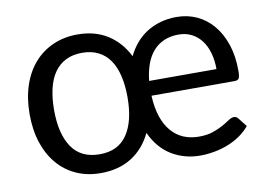

<svg xmlns="http://www.w3.org/2000/svg" viewBox="-62 -609 997 712"><g transform="rotate(-10 436.5 -253.0)"><path d="M753.5 -298.5Q753.5 -331 745.8 -358.8Q738 -386.5 723 -406.5Q708 -426.5 686.2 -437.8Q664.5 -449 637 -449Q606.5 -449 582.5 -438.8Q558.5 -428.5 541.2 -409Q524 -389.5 513.8 -361.5Q503.5 -333.5 500 -298.5ZM273 -62.5Q342.5 -62.5 376.5 -112.8Q410.5 -163 410.5 -253Q410.5 -298 402 -333.8Q393.5 -369.5 376.5 -394Q359.5 -418.5 333.5 -431.5Q307.5 -444.5 273 -444.5Q237.5 -444.5 211.5 -431.5Q185.5 -418.5 168.2 -394Q151 -369.5 142.5 -333.8Q134 -298 134 -253Q134 -163 168.2 -112.8Q202.5 -62.5 273 -62.5ZM499 -243Q501 -198 512.2 -164.2Q523.5 -130.5 542.8 -108Q562 -85.5 588.2 -74.2Q614.5 -63 647 -63Q677.5 -63 699.8 -70.8Q722 -78.5 738 -87.5Q754 -96.5 765.2 -104.2Q776.5 -112 785.5 -112Q796 -112 802 -103.5L827.5 -71Q811 -51 789.2 -36.2Q767.5 -21.5 742.8 -12Q718 -2.5 691.5 2.2Q665 7 639 7Q580 7 532 -22Q484 -51 456.5 -110.5Q430 -54.5 381.5 -23.8Q333 7 264.5 7Q214.5 7 173.5 -11.2Q132.5 -29.5 103.2 -63.5Q74 -97.5 58 -145.5Q42 -193.5 42 -253.5Q42 -313 58 -361.2Q74 -409.5 103.8 -443.5Q133.5 -477.5 175.2 -496Q217 -514.5 268 -514.5Q333.5 -514.5 381 -484.2Q428.5 -454 455.5 -399.5Q468 -425.5 486 -446.8Q504 -468 527.2 -483Q550.5 -498 579 -506.2Q607.5 -514.5 640.5 -514.5Q681.5 -514.5 716.5 -498.5Q751.5 -482.5 777.2 -452Q803 -421.5 817.8 -377.8Q832.5 -334 832.5 -278Q832.5 -257.5 828.5 -250.2Q824.5 -243 812 -243Z"/></g></svg>

Font: Lato 2
Style: Regular
Weight: 400
Designer: Lukasz Dziedzic with Adam Twardoch and Botio Nikoltchev
Foundry: tyPoland Lukasz Dziedzic
Version: Version 2.015; 2015-08-06; http://www.latofonts.com/